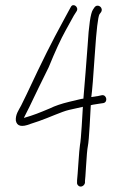

<svg xmlns="http://www.w3.org/2000/svg" viewBox="-20 -633 473 728"><path d="M338.2 -605 332.2 -596C323.5 -582.8 316.8 -537.5 312.2 -460C306.9 -391.4 301.9 -321.5 296.2 -259C293.6 -259 288.2 -258 280.2 -256C272.2 -254 258.9 -251 242.4 -247C212.7 -239.8 188.3 -231.5 169.3 -222.1C129.2 -205.3 108.5 -196.7 71 -186V-187L78 -201C88.2 -221.4 95.6 -235 108 -262.1C116 -279.5 135.3 -318.2 164.7 -378.2C189.1 -438.3 210.6 -484.8 229.1 -518C244.4 -545.3 254.7 -564 260 -574L270.2 -590C280.7 -605.7 257.5 -623.3 248.8 -607L240 -591C234.7 -581 228 -568.7 220 -554C174.5 -470.5 145.4 -412.8 80.5 -274.5C72.9 -258.2 66.1 -244.3 60.2 -233C50.8 -215.1 38.4 -199.2 40 -176C44 -154.2 62.3 -149.9 95 -163L128 -174C164.7 -186.6 214.5 -210 241.2 -216.1C261.2 -220.7 280.2 -224.7 294.2 -228C292.5 -202.3 287.8 -104.4 283.2 -83C280.2 -68.7 274.4 35.5 272.2 51V58C271.6 62 272.6 65.7 275.2 69C284.4 80.5 300.2 72.1 302.2 60V53C303.1 46.9 304.4 28.6 306.2 -2C308.6 -42.7 310.9 -68.1 313 -78.1C318.1 -101.7 322.5 -205.4 324.2 -234C333.9 -237.2 343.8 -237.1 357.2 -240L371.2 -242C390.5 -245.2 384.4 -275 366.2 -272L352.2 -269C342.9 -267.7 334.2 -266.3 326.2 -265C329.5 -287.8 334 -343.3 339.8 -431.5C345.7 -519.8 351.5 -568.9 357.2 -579L363.2 -587C373.7 -604 350.5 -621.3 338.2 -605Z"/></svg>

Font: MewTooHand
Style: Condensed
Weight: 400
Designer: Mew Too, Robert Jablonski
Version: Version 0.77